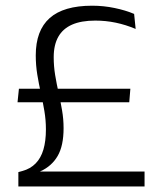

<svg xmlns="http://www.w3.org/2000/svg" viewBox="-20 -670 575 690"><path d="M43 -302.5 48 -351H448.5L444.5 -302.5ZM123 -53.5H499.5V0H46V-51.5L60.5 -55.5Q89.5 -63.5 108.2 -82.8Q127 -102 136 -132.5Q145 -163 145 -205Q145 -238.5 139.5 -271Q134 -303.5 126.8 -336Q119.5 -368.5 114 -402Q108.5 -435.5 108.5 -471Q108.5 -560.5 158.5 -605Q208.5 -649.5 311 -649.5Q352.5 -649.5 392 -641.2Q431.5 -633 462 -620L467.5 -566Q432 -581 396 -588.5Q360 -596 322.5 -596Q272 -596 239 -581.5Q206 -567 189.5 -537.8Q173 -508.5 173 -464.5Q173 -432 178.2 -400.2Q183.5 -368.5 190.5 -337Q197.5 -305.5 203 -273.8Q208.5 -242 208.5 -209.5Q208.5 -146 187.2 -109.5Q166 -73 125.5 -54.5Z"/></svg>

Font: Anek Bangla Light
Style: Regular
Weight: 300
Designer: Sulekha Rajkumar (Bangla), Yesha Goshar (Latin)
Foundry: Ek Type
Version: Version 1.003